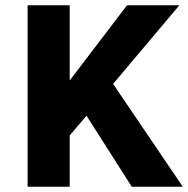

<svg xmlns="http://www.w3.org/2000/svg" viewBox="-20 -710 715 730"><path d="M85 0V-690H245V-404L463 -690H662L410 -391L675 0H481L309 -270L245 -195V0Z"/></svg>

Font: Radio Canada
Style: Bold
Weight: 700
Designer: Charles Daoud, Etienne Aubert Bonn, Alexandre Saumier Demers, Jacques Le Bailly
Foundry: Radio-Canada
Version: Version 2.104; ttfautohint (v1.8.4.7-5d5b);gftools[0.9.28.de